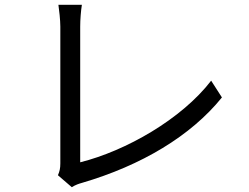

<svg xmlns="http://www.w3.org/2000/svg" viewBox="-20 -764 1040 802"><path d="M280 18C295 8 311 3 322 0C571 -73 777 -196 907 -357L862 -427C738 -266 506 -134 315 -86V-653C315 -682 318 -719 322 -744H224C227 -724 232 -680 232 -653V-81C232 -61 229 -48 222 -32Z"/></svg>

Font: Noto Sans Mono CJK SC Regular
Style: Regular
Weight: 400
Designer: Ryoko NISHIZUKA (kana & ideographs); Paul D. Hunt (Latin, Greek & Cyrillic); Wenlong ZHANG (bopomofo); Sandoll Communica
Foundry: Adobe Systems Incorporated
Version: Version 1.005;PS 1.005;hotconv 1.0.96;makeotf.lib2.5.65012